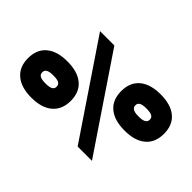

<svg xmlns="http://www.w3.org/2000/svg" viewBox="-236 -936 1072 1072"><g transform="rotate(-45 300.0 -400.0)"><path d="M28 -160V-273L572 -640V-527ZM419 18Q350 18 313 -26Q276 -70 276 -151Q276 -232 313 -276Q350 -320 419 -320Q488 -320 525 -276Q562 -232 562 -151Q562 -70 525 -26Q488 18 419 18ZM419 -94Q435 -94 442.5 -107.5Q450 -121 450 -151Q450 -181 442.5 -194.5Q435 -208 419 -208Q403 -208 395 -194.5Q387 -181 387 -151Q387 -121 395 -107.5Q403 -94 419 -94ZM181 -818Q250 -818 287 -774Q324 -730 324 -649Q324 -568 287 -524Q250 -480 181 -480Q113 -480 75.5 -524Q38 -568 38 -649Q38 -730 75.5 -774Q113 -818 181 -818ZM181 -706Q165 -706 157.5 -692.5Q150 -679 150 -649Q150 -619 157.5 -605.5Q165 -592 181 -592Q198 -592 205.5 -605.5Q213 -619 213 -649Q213 -679 205.5 -692.5Q198 -706 181 -706Z"/></g></svg>

Font: Martian Mono Condensed SemiBold
Style: Regular
Weight: 600
Width: 3
Designer: Roman Shamin
Foundry: Evil Martians
Version: Version 1.000